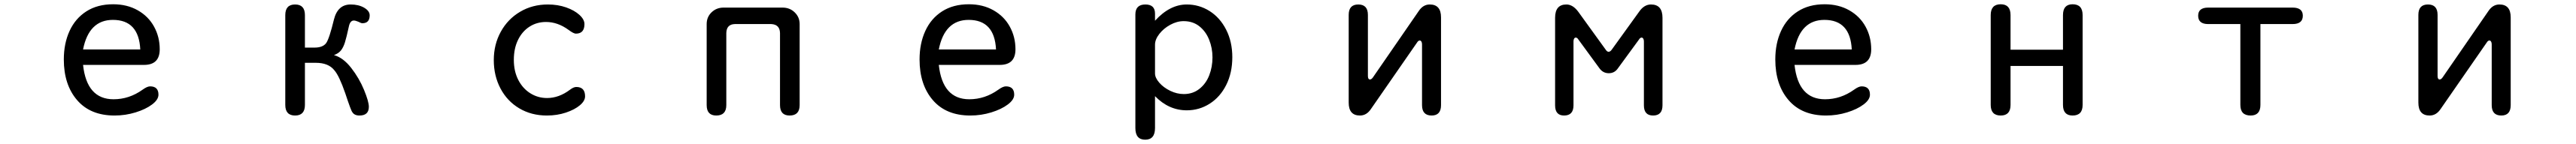

<svg xmlns="http://www.w3.org/2000/svg" viewBox="-20 -520 12040 675"><path d="M510.7 -54.7Q584 -54.7 646.5 -99.6Q668 -115.2 681.6 -115.2Q720.7 -115.2 720.7 -76.2Q720.7 -52.7 690.9 -30.3Q661.1 -7.8 613.8 6.8Q566.4 21.5 515.6 21.5Q402.3 21.5 340.3 -50.8Q278.3 -123 278.3 -241.2Q278.3 -316.4 305.2 -375Q332 -433.6 383.8 -466.8Q435.5 -500 508.8 -500Q574.2 -500 624 -471.7Q673.8 -443.4 700.2 -395Q726.6 -346.7 726.6 -289.1Q726.6 -215.8 653.3 -215.8H368.2Q385.7 -54.7 510.7 -54.7ZM507.8 -426.8Q395.5 -426.8 368.2 -288.1H635.7Q628.9 -426.8 507.8 -426.8Z M1504.9 -318.4Q1519.5 -339.8 1541 -428.7Q1558.6 -499 1619.1 -499Q1656.2 -499 1682.1 -483.9Q1708 -468.8 1708 -448.2Q1708 -411.1 1673.8 -411.1Q1668 -411.1 1655.3 -418Q1641.6 -423.8 1633.8 -423.8Q1616.2 -423.8 1610.4 -394.5Q1599.6 -344.7 1592.3 -321.3Q1585 -297.9 1573.7 -283.7Q1562.5 -269.5 1541 -261.7Q1584 -250 1621.6 -201.7Q1659.2 -153.3 1681.6 -98.6Q1704.1 -43.9 1704.1 -19.5Q1704.1 21.5 1660.2 21.5Q1636.7 21.5 1627 5.9Q1621.1 0 1593.8 -83Q1565.4 -165 1543 -190.4Q1515.6 -225.6 1456.1 -225.6H1405.3V-28.3Q1405.3 21.5 1359.4 21.5Q1313.5 21.5 1313.5 -28.3V-449.2Q1313.5 -499 1359.4 -499Q1405.3 -499 1405.3 -449.2V-296.9H1450.2Q1489.3 -296.9 1504.9 -318.4Z M2711.9 -407.2Q2711.9 -362.3 2671.9 -362.3Q2661.1 -362.3 2637.7 -379.9Q2586.9 -417 2532.2 -417Q2489.3 -417 2455.1 -395Q2420.9 -373 2401.4 -333Q2381.8 -293 2381.8 -239.3Q2381.8 -186.5 2402.3 -146Q2422.9 -105.5 2458.5 -83Q2494.1 -60.5 2537.1 -60.5Q2592.8 -60.5 2644.5 -99.6Q2661.1 -112.3 2673.8 -112.3Q2714.8 -112.3 2714.8 -68.4Q2714.8 -46.9 2690.4 -26.4Q2666 -5.9 2625 7.8Q2584 21.5 2536.1 21.5Q2463.9 21.5 2407.2 -12.2Q2350.6 -45.9 2319.3 -105.5Q2288.1 -165 2288.1 -238.3Q2288.1 -311.5 2320.8 -371.1Q2353.5 -430.7 2411.1 -464.8Q2468.8 -499 2541 -499Q2586.9 -499 2626 -485.4Q2665 -471.7 2688.5 -450.2Q2711.9 -428.7 2711.9 -407.2Z M3585 -407.2H3415Q3376 -406.2 3375 -365.2V-27.3Q3375 21.5 3328.1 21.5Q3283.2 21.5 3283.2 -27.3V-407.2Q3283.2 -440.4 3306.2 -462.4Q3329.1 -484.4 3362.3 -484.4H3637.7Q3671.9 -484.4 3694.8 -461.9Q3717.8 -439.5 3717.8 -407.2V-27.3Q3717.8 21.5 3670.9 21.5Q3626 21.5 3626 -27.3V-365.2Q3625 -405.3 3585 -407.2Z M4510.7 -54.7Q4584 -54.7 4646.5 -99.6Q4668 -115.2 4681.6 -115.2Q4720.7 -115.2 4720.7 -76.2Q4720.7 -52.7 4690.9 -30.3Q4661.1 -7.8 4613.8 6.8Q4566.4 21.5 4515.6 21.5Q4402.3 21.5 4340.3 -50.8Q4278.3 -123 4278.3 -241.2Q4278.3 -316.4 4305.2 -375Q4332 -433.6 4383.8 -466.8Q4435.5 -500 4508.8 -500Q4574.2 -500 4624 -471.7Q4673.8 -443.4 4700.2 -395Q4726.6 -346.7 4726.6 -289.1Q4726.6 -215.8 4653.3 -215.8H4368.2Q4385.7 -54.7 4510.7 -54.7ZM4507.8 -426.8Q4395.5 -426.8 4368.2 -288.1H4635.7Q4628.9 -426.8 4507.8 -426.8Z M5527.3 -499Q5585 -499 5633.8 -468.3Q5682.6 -437.5 5711.4 -380.9Q5740.2 -324.2 5740.2 -252Q5740.2 -178.7 5711.9 -122.1Q5683.6 -65.4 5634.8 -34.2Q5585.9 -2.9 5527.3 -2.9Q5443.4 -2.9 5378.9 -69.3V80.1Q5378.9 134.8 5333 134.8Q5287.1 134.8 5287.1 80.1V-452.1Q5287.1 -499 5334 -499Q5378.9 -499 5378.9 -456.1V-422.9Q5448.2 -499 5527.3 -499ZM5513.7 -79.1Q5555.7 -79.1 5586.4 -103.5Q5617.2 -127.9 5632.3 -167Q5647.5 -206.1 5647.5 -251Q5647.5 -294.9 5631.8 -334Q5616.2 -373 5585.9 -397Q5555.7 -420.9 5512.7 -420.9Q5481.4 -420.9 5450.2 -403.8Q5418.9 -386.7 5398.9 -360.8Q5378.9 -335 5378.9 -310.5V-175.8Q5378.9 -155.3 5398.9 -132.3Q5418.9 -109.4 5450.2 -94.2Q5481.4 -79.1 5513.7 -79.1Z M6616.2 -330.1Q6609.4 -330.1 6603.5 -320.3L6388.7 -9.8Q6368.2 21.5 6336.9 21.5Q6284.2 21.5 6284.2 -39.1V-450.2Q6284.2 -499 6329.1 -499Q6374 -499 6374 -450.2V-164.1Q6374 -147.5 6383.8 -147.5Q6390.6 -147.5 6397.5 -157.2L6611.3 -467.8Q6631.8 -499 6663.1 -499Q6715.8 -499 6715.8 -438.5V-27.3Q6715.8 21.5 6671.9 21.5Q6627 21.5 6627 -27.3V-312.5Q6627 -320.3 6624 -325.2Q6621.1 -330.1 6616.2 -330.1Z M7499 -277.3Q7506.8 -277.3 7513.7 -287.1L7641.6 -464.8Q7665 -499 7697.3 -499Q7751 -499 7751 -436.5V-26.4Q7751 21.5 7707 21.5Q7664.1 21.5 7664.1 -26.4V-326.2Q7664.1 -334 7661.1 -338.9Q7658.2 -343.8 7653.3 -343.8Q7646.5 -343.8 7640.6 -334L7543 -200.2Q7527.3 -176.8 7500 -176.8Q7472.7 -176.8 7456.1 -200.2L7358.4 -334Q7352.5 -343.8 7345.7 -343.8Q7340.8 -343.8 7337.9 -338.9Q7335 -334 7335 -326.2V-26.4Q7335 21.5 7291 21.5Q7249 21.5 7249 -26.4V-436.5Q7249 -499 7301.8 -499Q7332 -499 7357.4 -464.8L7486.3 -286.1Q7492.2 -277.3 7499 -277.3Z M8510.7 -54.7Q8584 -54.7 8646.5 -99.6Q8668 -115.2 8681.6 -115.2Q8720.7 -115.2 8720.7 -76.2Q8720.7 -52.7 8690.9 -30.3Q8661.1 -7.8 8613.8 6.8Q8566.4 21.5 8515.6 21.5Q8402.3 21.5 8340.3 -50.8Q8278.3 -123 8278.3 -241.2Q8278.3 -316.4 8305.2 -375Q8332 -433.6 8383.8 -466.8Q8435.5 -500 8508.8 -500Q8574.2 -500 8624 -471.7Q8673.8 -443.4 8700.2 -395Q8726.6 -346.7 8726.6 -289.1Q8726.6 -215.8 8653.3 -215.8H8368.2Q8385.7 -54.7 8510.7 -54.7ZM8507.8 -426.8Q8395.5 -426.8 8368.2 -288.1H8635.7Q8628.9 -426.8 8507.8 -426.8Z M9623 -449.2Q9623 -500 9668 -500Q9714.8 -500 9714.8 -449.2V-28.3Q9714.8 21.5 9668 21.5Q9623 21.5 9623 -28.3V-210.9H9377.9V-28.3Q9377.9 21.5 9332 21.5Q9285.2 21.5 9285.2 -28.3V-449.2Q9285.2 -500 9332 -500Q9377.9 -500 9377.9 -449.2V-287.1H9623Z M10500 21.5Q10452.1 21.5 10452.1 -28.3V-407.2H10301.8Q10254.9 -407.2 10254.9 -446.3Q10254.9 -484.4 10301.8 -484.4H10696.3Q10744.1 -484.4 10744.1 -446.3Q10744.1 -407.2 10696.3 -407.2H10545.9V-28.3Q10545.9 21.5 10500 21.5Z M11616.2 -330.1Q11609.4 -330.1 11603.5 -320.3L11388.7 -9.8Q11368.2 21.5 11336.9 21.5Q11284.2 21.5 11284.2 -39.1V-450.2Q11284.2 -499 11329.1 -499Q11374 -499 11374 -450.2V-164.1Q11374 -147.5 11383.8 -147.5Q11390.6 -147.5 11397.5 -157.2L11611.3 -467.8Q11631.8 -499 11663.1 -499Q11715.8 -499 11715.8 -438.5V-27.3Q11715.8 21.5 11671.9 21.5Q11627 21.5 11627 -27.3V-312.5Q11627 -320.3 11624 -325.2Q11621.1 -330.1 11616.2 -330.1Z"/></svg>

Font: KTXP_ComRound
Style: Medium
Weight: 500
Version: Version 1.01;May 16, 2022;FontCreator 13.0.0.2683 64-bit